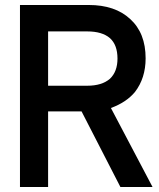

<svg xmlns="http://www.w3.org/2000/svg" viewBox="-20 -730 639 770"><path d="M172.9 -283.2V20H60.1V-710H335.9Q441.4 -710 502 -653.8Q564 -597.7 564 -496.1Q564 -416.5 521 -360.8Q486.3 -319.3 424.8 -296.9L591.8 20H462.9L307.1 -283.2ZM330.1 -386.2Q388.7 -386.2 420.9 -414.1Q451.2 -442.9 451.2 -495.1Q451.2 -549.8 420.9 -577.1Q389.6 -604 330.1 -604H172.9V-386.2Z"/></svg>

Font: D-DIN-PRO SemiBold
Style: Bold
Weight: 600
Designer: datto
Foundry: CyberFei
Version: Version 1.000;hotconv 1.0.109;makeotfexe 2.5.65596